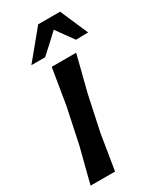

<svg xmlns="http://www.w3.org/2000/svg" viewBox="-239 -1043 931 1119"><g transform="rotate(-30 227.0 -483.5)"><path d="M19.5 0Q34.5 -58.5 48.2 -112.8Q62 -167 79.5 -234L130 -473Q141.5 -543.5 150.8 -599Q160 -654.5 169.5 -713H334Q319 -654 305 -598.8Q291 -543.5 273 -473L222 -234Q211 -165 202.2 -111Q193.5 -57 184 0ZM371 -779Q351 -806.5 329.8 -835.8Q308.5 -865 288 -894.5Q257.5 -865.5 226 -836.8Q194.5 -808 164 -780.5H71.5Q111 -828 148.8 -874.2Q186.5 -920.5 225 -967H372.5Q392.5 -920.5 413 -873.5Q433.5 -826.5 453.5 -780.5Z"/></g></svg>

Font: Commissioner Loud SemiBold
Style: Italic
Weight: 600
Italic angle: -12°
Designer: Kostas Bartsokas
Foundry: Kostas Bartsokas
Version: Version 1.000; ttfautohint (v1.8.3)